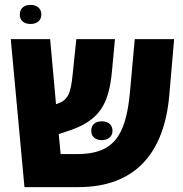

<svg xmlns="http://www.w3.org/2000/svg" viewBox="-20 -765 748 785"><path d="M105 -667C129 -667 149 -679 149 -706C149 -732 129 -745 105 -745C80 -745 61 -732 61 -706C61 -679 80 -667 105 -667ZM672 -374 692 -605H531L511 -385C494 -205 441 -135 295 -135H228L220 -217L248 -226C387 -269 425 -336 438 -476L450 -605H292L277 -460C269 -382 258 -356 215 -341L209 -339L185 -605H24L80 0H301C531 0 651 -137 672 -374ZM353 -230C353 -205 372 -192 396 -192C420 -192 440 -205 440 -230C440 -257 420 -269 396 -269C372 -269 353 -257 353 -230Z"/></svg>

Font: Noto Sans Hebrew SemiCondensed Extra
Style: Regular
Weight: 800
Width: 4
Designer: Monotype Design Team
Foundry: Monotype Imaging Inc.
Version: Version 1.902